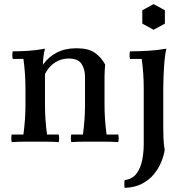

<svg xmlns="http://www.w3.org/2000/svg" viewBox="-20 -690 895 935"><path d="M37 2Q33 -17 37 -35H94Q99 -73 101.5 -108Q104 -143 104 -180V-260Q104 -332 94 -403H42Q38 -422 42 -440Q77 -440 117 -442.5Q157 -445 199 -453Q194 -435 191.5 -412.5Q189 -390 189 -375L199 -330V-180Q199 -143 201.5 -108Q204 -73 209 -35H266Q270 -17 266 2Q235 0 208 0Q181 0 152 0Q123 0 95.5 0Q68 0 37 2ZM327 2Q323 -17 327 -35H384Q389 -73 391.5 -108Q394 -143 394 -180V-316Q394 -353 377 -379Q360 -405 314 -405Q279 -405 249 -386.5Q219 -368 199 -330L189 -375Q216 -413 256.5 -434Q297 -455 352 -455Q411 -455 442 -433Q473 -411 492 -376Q491 -361 490 -346Q489 -331 489 -316V-180Q489 -143 491.5 -108Q494 -73 499 -35H556Q560 -17 556 2Q525 0 498 0Q471 0 442 0Q413 0 385.5 0Q358 0 327 2ZM775 -260V-74Q775 -46 776 -17.5Q777 11 782 40Q778 68 765 99.5Q752 131 729 159Q706 187 671 205Q636 223 587 225Q584 206 587 187Q625 182 645 155Q665 128 672.5 89.5Q680 51 680 10V-260Q680 -332 670 -403H613Q609 -422 613 -440Q652 -440 698 -442.5Q744 -445 790 -453Q784 -428 781 -392.5Q778 -357 776.5 -321Q775 -285 775 -260ZM728 -670 783 -640V-575L728 -545L673 -575V-640Z"/></svg>

Font: Poltawski Nowy
Style: Regular
Weight: 400
Designer: Adam Pótawski, Mateusz Machalski, Borys Kosmynka, Ania Wieluska
Foundry: Capitalics.wtf
Version: Version 1.001;gftools[0.9.25]